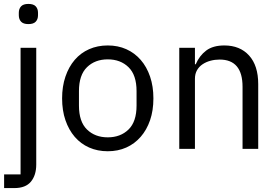

<svg xmlns="http://www.w3.org/2000/svg" viewBox="-20 -760 1418 980"><path d="M85 -516H165V80Q165 134 138 167Q111 200 53 200H1V130H85ZM125 -637Q99 -637 87.5 -649.5Q76 -662 76 -682V-695Q76 -715 87.5 -727.5Q99 -740 125 -740Q151 -740 162.5 -727.5Q174 -715 174 -695V-682Q174 -662 162.5 -649.5Q151 -637 125 -637Z M530 12Q478 12 435 -7Q392 -26 361.5 -61.5Q331 -97 314 -146.5Q297 -196 297 -258Q297 -319 314 -369Q331 -419 361.5 -454.5Q392 -490 435 -509Q478 -528 530 -528Q582 -528 624.5 -509Q667 -490 698 -454.5Q729 -419 746 -369Q763 -319 763 -258Q763 -196 746 -146.5Q729 -97 698 -61.5Q667 -26 624.5 -7Q582 12 530 12ZM530 -59Q595 -59 636 -99Q677 -139 677 -221V-295Q677 -377 636 -417Q595 -457 530 -457Q465 -457 424 -417Q383 -377 383 -295V-221Q383 -139 424 -99Q465 -59 530 -59Z M895 0V-516H975V-432H979Q998 -476 1032.5 -502Q1067 -528 1125 -528Q1205 -528 1251.5 -476.5Q1298 -425 1298 -331V0H1218V-317Q1218 -456 1101 -456Q1077 -456 1054.5 -450Q1032 -444 1014 -432Q996 -420 985.5 -401.5Q975 -383 975 -358V0Z"/></svg>

Font: IBM Plex Sans Devanagari
Style: Regular
Weight: 400
Designer: Mike Abbink, Paul van der Laan, Pieter van Rosmalen, Erin McLaughlin
Foundry: Bold Monday
Version: Version 1.1